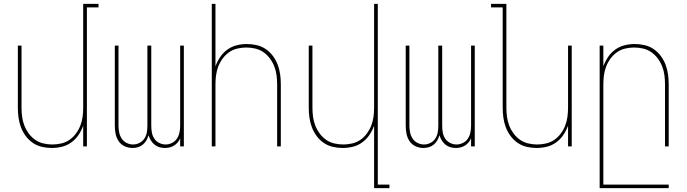

<svg xmlns="http://www.w3.org/2000/svg" viewBox="-20 -755 3540 990"><path d="M247 8Q221 8 195.5 2Q170 -4 149 -18.5Q128 -33 112.5 -54Q97 -75 88 -99Q79 -123 75.5 -148.5Q72 -174 72 -200V-520H91V-200Q91 -177 94 -153.5Q97 -130 105.5 -108Q114 -86 128 -67Q142 -48 161 -34.5Q180 -21 203.5 -15.5Q227 -10 250 -10Q273 -10 296.5 -15.5Q320 -21 339 -34.5Q358 -48 372 -67Q386 -86 394.5 -108Q403 -130 406 -153.5Q409 -177 409 -200V-735H488V-717H428V0H409V-107Q400 -82 385 -59.5Q370 -37 348 -21Q326 -5 300 1.5Q274 8 247 8Z M663 8Q642 8 622.5 -1Q603 -10 591.5 -27.5Q580 -45 576 -65.5Q572 -86 572 -107V-520H591V-107Q591 -89 594.5 -72Q598 -55 607.5 -40.5Q617 -26 633 -18Q649 -10 666 -10Q683 -10 699 -18Q715 -26 724.5 -40.5Q734 -55 737 -72Q740 -89 740 -107V-520H760V-107Q760 -89 763 -72Q766 -55 775.5 -40.5Q785 -26 801 -18Q817 -10 834 -10Q851 -10 867 -18Q883 -26 892.5 -40.5Q902 -55 905.5 -72Q909 -89 909 -107V-520H928V0H909V-42Q904 -30 896 -20.5Q888 -11 877.5 -4.5Q867 2 855 5Q843 8 831 8Q816 8 802 4Q788 0 776.5 -9.5Q765 -19 757.5 -31.5Q750 -44 746 -58Q742 -44 735 -31.5Q728 -19 716.5 -9.5Q705 0 691 4Q677 8 663 8Z M1072 0V-735H1091V-413Q1100 -438 1115 -460.5Q1130 -483 1152 -499Q1174 -515 1200 -521.5Q1226 -528 1253 -528Q1279 -528 1304.5 -522Q1330 -516 1351 -501.5Q1372 -487 1387.5 -466Q1403 -445 1412 -421Q1421 -397 1424.5 -371.5Q1428 -346 1428 -320V0H1409V-320Q1409 -343 1406 -366.5Q1403 -390 1394.5 -412Q1386 -434 1372 -453Q1358 -472 1339 -485.5Q1320 -499 1296.5 -504.5Q1273 -510 1250 -510Q1227 -510 1203.5 -504.5Q1180 -499 1161 -485.5Q1142 -472 1128 -453Q1114 -434 1105.5 -412Q1097 -390 1094 -366.5Q1091 -343 1091 -320V0Z M1909 215V-107Q1900 -82 1885 -59.5Q1870 -37 1848 -21Q1826 -5 1800 1.5Q1774 8 1747 8Q1721 8 1695.5 2Q1670 -4 1649 -18.5Q1628 -33 1612.5 -54Q1597 -75 1588 -99Q1579 -123 1575.5 -148.5Q1572 -174 1572 -200V-520H1591V-200Q1591 -177 1594 -153.5Q1597 -130 1605.5 -108Q1614 -86 1628 -67Q1642 -48 1661 -34.5Q1680 -21 1703.5 -15.5Q1727 -10 1750 -10Q1773 -10 1796.5 -15.5Q1820 -21 1839 -34.5Q1858 -48 1872 -67Q1886 -86 1894.5 -108Q1903 -130 1906 -153.5Q1909 -177 1909 -200V-735H1928V197H1988V215Z M2163 8Q2142 8 2122.5 -1Q2103 -10 2091.5 -27.5Q2080 -45 2076 -65.5Q2072 -86 2072 -107V-520H2091V-107Q2091 -89 2094.5 -72Q2098 -55 2107.5 -40.5Q2117 -26 2133 -18Q2149 -10 2166 -10Q2183 -10 2199 -18Q2215 -26 2224.5 -40.5Q2234 -55 2237 -72Q2240 -89 2240 -107V-520H2260V-107Q2260 -89 2263 -72Q2266 -55 2275.5 -40.5Q2285 -26 2301 -18Q2317 -10 2334 -10Q2351 -10 2367 -18Q2383 -26 2392.5 -40.5Q2402 -55 2405.5 -72Q2409 -89 2409 -107V-520H2428V0H2409V-42Q2404 -30 2396 -20.5Q2388 -11 2377.5 -4.5Q2367 2 2355 5Q2343 8 2331 8Q2316 8 2302 4Q2288 0 2276.5 -9.5Q2265 -19 2257.5 -31.5Q2250 -44 2246 -58Q2242 -44 2235 -31.5Q2228 -19 2216.5 -9.5Q2205 0 2191 4Q2177 8 2163 8Z M2747 8Q2721 8 2695.5 2Q2670 -4 2649 -18.5Q2628 -33 2612.5 -54Q2597 -75 2588 -99Q2579 -123 2575.5 -148.5Q2572 -174 2572 -200V-717H2512V-735H2591V-200Q2591 -177 2594 -153.5Q2597 -130 2605.5 -108Q2614 -86 2628 -67Q2642 -48 2661 -34.5Q2680 -21 2703.5 -15.5Q2727 -10 2750 -10Q2773 -10 2796.5 -15.5Q2820 -21 2839 -34.5Q2858 -48 2872 -67Q2886 -86 2894.5 -108Q2903 -130 2906 -153.5Q2909 -177 2909 -200V-520H2928V0H2909V-107Q2900 -82 2885 -59.5Q2870 -37 2848 -21Q2826 -5 2800 1.5Q2774 8 2747 8Z M3072 215V-520H3091V-413Q3100 -438 3115 -460.5Q3130 -483 3152 -499Q3174 -515 3200 -521.5Q3226 -528 3253 -528Q3279 -528 3304.5 -522Q3330 -516 3351 -501.5Q3372 -487 3387.5 -466Q3403 -445 3412 -421Q3421 -397 3424.5 -371.5Q3428 -346 3428 -320V0H3409V-320Q3409 -343 3406 -366.5Q3403 -390 3394.5 -412Q3386 -434 3372 -453Q3358 -472 3339 -485.5Q3320 -499 3296.5 -504.5Q3273 -510 3250 -510Q3227 -510 3203.5 -504.5Q3180 -499 3161 -485.5Q3142 -472 3128 -453Q3114 -434 3105.5 -412Q3097 -390 3094 -366.5Q3091 -343 3091 -320V197H3428V215Z"/></svg>

Font: Iosevka Term Curly Thin
Style: Regular
Weight: 100
Designer: Belleve Invis
Foundry: Belleve Invis
Version: Version 32.3.0